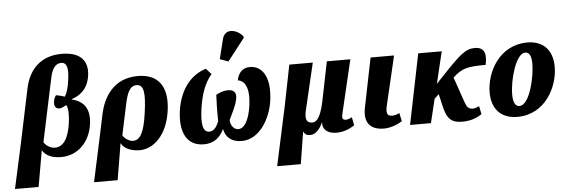

<svg xmlns="http://www.w3.org/2000/svg" viewBox="-95 -1031 4304 1457"><g transform="rotate(-5 2057.5 -302.5)"><path d="M-35 223H145L193 -52H194C211 -22 250 12 335 12C468 12 557 -89 575 -217C594 -350 527 -399 454 -416V-419C511 -438 578 -479 593 -587C606 -681 567 -768 406 -768C253 -768 157 -678 126 -529L38 -110ZM294 -63C259 -63 223 -89 211 -112L313 -594C327 -663 354 -700 397 -700C442 -700 451 -653 440 -572C432 -513 424 -475 402 -442C379 -451 355 -456 337 -459C325 -443 319 -424 318 -411C312 -375 330 -355 357 -357C368 -357 390 -367 408 -378C423 -351 424 -308 416 -242C400 -127 361 -63 294 -63Z M676 -285 633 -82 567 224H747L793 -52H795C814 -12 869 12 935 12C1035 12 1145 -78 1171 -268C1197 -452 1122 -550 968 -550C781 -550 703 -412 676 -285ZM889 -63C860 -63 822 -90 812 -112L862 -347C879 -429 901 -482 952 -482C1009 -482 1017 -417 996 -267C976 -119 944 -63 889 -63Z M1663 -600 1793 -767 1794 -779C1749 -836 1656 -857 1636 -772L1599 -623ZM1263 -259C1241 -98 1292 10 1424 10C1504 10 1550 -34 1577 -94C1588 -34 1630 10 1711 10C1849 10 1934 -143 1953 -275C1979 -467 1907 -544 1821 -544C1762 -544 1732 -505 1721 -451C1772 -445 1811 -389 1792 -253C1775 -136 1737 -82 1693 -82C1664 -82 1636 -108 1633 -156C1675 -242 1688 -270 1696 -309C1708 -364 1681 -383 1639 -383C1608 -383 1575 -371 1549 -356C1547 -315 1544 -240 1546 -156C1531 -117 1509 -82 1473 -82C1420 -82 1413 -151 1427 -256C1443 -368 1472 -452 1527 -516L1487 -560C1361 -521 1284 -407 1263 -259Z M1962 224H2142L2181 -19H2183C2193 1 2206 10 2234 10C2278 10 2312 -36 2329 -78H2330C2327 -8 2386 10 2432 10C2493 10 2536 -12 2571 -34L2559 -97C2543 -88 2527 -82 2513 -82C2493 -82 2480 -90 2489 -126L2586 -536H2407L2347 -240C2328 -150 2303 -83 2257 -83C2209 -83 2202 -119 2216 -180L2300 -536H2121L2059 -225Z M2794 10C2855 10 2910 -18 2934 -34L2921 -97C2902 -88 2886 -82 2865 -82C2824 -82 2818 -109 2832 -166L2919 -536H2740L2664 -160C2641 -45 2694 10 2794 10Z M2994 0H3153L3197 -182L3231 -214L3250 -132C3273 -24 3306 10 3392 10C3461 10 3508 -12 3541 -34L3528 -97C3509 -86 3492 -82 3480 -82C3448 -82 3434 -99 3422 -133L3354 -330L3356 -331C3425 -395 3467 -404 3605 -404C3622 -483 3611 -539 3534 -539C3464 -539 3422 -503 3273 -345L3224 -293L3282 -536H3103Z M3811 10C4028 10 4126 -197 4126 -344C4126 -487 4040 -546 3935 -546C3720 -546 3617 -346 3617 -193C3617 -57 3696 10 3811 10ZM3834 -71C3804 -71 3786 -99 3786 -163C3786 -274 3841 -471 3912 -471C3941 -471 3959 -445 3959 -383C3959 -285 3913 -71 3834 -71Z"/></g></svg>

Font: Noto Serif Condensed Black
Style: Italic
Weight: 900
Width: 3
Italic angle: -12°
Designer: Monotype Design Team
Foundry: Monotype Imaging Inc.
Version: Version 2.013